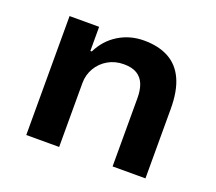

<svg xmlns="http://www.w3.org/2000/svg" viewBox="-93 -638 857 763"><g transform="rotate(20 335.5 -256.5)"><path d="M84 0V-503H209V-401H215Q241 -454 289 -483.5Q337 -513 396 -513Q458 -513 501 -489.5Q544 -466 566 -417.5Q588 -369 588 -294V0H449V-289Q449 -323 439.5 -347Q430 -371 409 -384Q388 -397 353 -397Q316 -397 286.5 -380Q257 -363 240 -334Q223 -305 223 -270V0Z"/></g></svg>

Font: Nunito Sans 6pt
Style: Bold
Weight: 700
Version: Version 3.101;gftools[0.9.27]